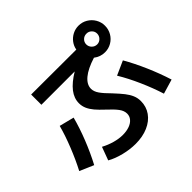

<svg xmlns="http://www.w3.org/2000/svg" viewBox="-183 -999 1230 1230"><g transform="rotate(-45 432.0 -384.5)"><path d="M195.3 -37.1 228.5 -127Q265.1 -107.4 303.7 -96.7Q342.3 -85.9 377 -85.9Q411.1 -85.9 437.5 -95.5Q463.9 -105 478.5 -122.6Q493.2 -140.1 493.2 -163.1Q493.2 -189.5 473.9 -215.3Q454.6 -241.2 414.1 -278.3Q380.9 -309.1 361.6 -332Q342.3 -355 331.8 -378.4Q321.3 -401.9 321.3 -428.7Q321.3 -473.6 352.3 -513.7Q383.3 -553.7 446.3 -591.8H144.5V-684.6L552.7 -683.6Q557.1 -710.9 574.2 -733.6Q591.3 -756.3 616.7 -769.3Q642.1 -782.2 670.9 -782.2Q703.6 -782.2 731.2 -765.9Q758.8 -749.5 774.9 -721.9Q791 -694.3 791 -662.1Q791 -628.9 774.9 -601.1Q758.8 -573.2 731.2 -557.1Q703.6 -541 670.9 -541Q629.4 -541 595.7 -566.9Q519.5 -543 480.5 -510.5Q441.4 -478 441.4 -439.5Q441.4 -414.6 459.7 -388.2Q478 -361.8 517.6 -322.3Q552.2 -285.2 571.8 -260.3Q591.3 -235.4 601.8 -210.7Q612.3 -186 612.3 -158.2Q612.3 -107.9 585 -69.1Q557.6 -30.3 508.3 -8.8Q459 12.7 394.5 12.7Q343.3 12.7 289.1 -1Q234.9 -14.6 195.3 -37.1ZM131.8 -413.1 232.4 -387.7Q213.4 -314.9 181.2 -233.4Q148.9 -151.9 110.4 -79.1L15.6 -120.1Q50.3 -186 82 -265.6Q113.8 -345.2 131.8 -413.1ZM619.1 -380.9 714.8 -423.8Q752.9 -357.9 788.3 -276.6Q823.7 -195.3 848.6 -116.2L750 -86.9Q726.6 -161.1 692.1 -239Q657.7 -316.9 619.1 -380.9ZM719.7 -662.1Q719.7 -682.1 705.1 -696.3Q690.4 -710.4 670.9 -710Q650.4 -710.4 635.7 -696.3Q621.1 -682.1 621.1 -662.1Q621.1 -641.6 635.7 -627Q650.4 -612.3 670.9 -612.3Q690.9 -612.3 705.3 -627Q719.7 -641.6 719.7 -662.1Z"/></g></svg>

Font: Pretendard GOV SemiBold
Style: Regular
Weight: 600
Designer: Base glyphs from Inter by Rasmus Andersson; Hangeul glyphs from Noto Sans CJK(Source Han Sans) by Jang Soo-young and Kan
Foundry: Kil Hyung-jin
Version: Version 1.309